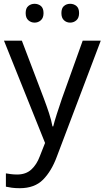

<svg xmlns="http://www.w3.org/2000/svg" viewBox="-20 -750 550 1010"><path d="M1 -536H95L211 -231Q226 -191 238 -154.5Q250 -118 256 -85H260Q266 -110 279 -150.5Q292 -191 306 -232L415 -536H510L279 74Q251 150 206.5 195Q162 240 84 240Q60 240 42 237.5Q24 235 11 232V162Q22 164 37.5 166Q53 168 70 168Q116 168 144.5 142Q173 116 189 73L217 2ZM115 -681Q115 -707 129 -718.5Q143 -730 162 -730Q181 -730 195 -718.5Q209 -707 209 -681Q209 -656 195 -643.5Q181 -631 162 -631Q143 -631 129 -643.5Q115 -656 115 -681ZM303 -681Q303 -707 316.5 -718.5Q330 -730 349 -730Q368 -730 382 -718.5Q396 -707 396 -681Q396 -656 382 -643.5Q368 -631 349 -631Q330 -631 316.5 -643.5Q303 -656 303 -681Z"/></svg>

Font: Noto Sans Tai Tham
Style: Regular
Weight: 400
Designer: Monotype Design Team 2013. Revised by David WIlliams 2020
Foundry: Monotype Imaging Inc.
Version: Version 2.002